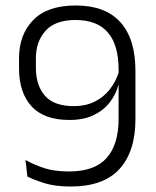

<svg xmlns="http://www.w3.org/2000/svg" viewBox="-20 -670 570 701"><path d="M256.5 -650Q364.5 -650 419.5 -589Q474.5 -528 474.5 -411V-235Q474.5 -117 416.2 -53Q358 11 238 11Q182 11 143.8 -0.8Q105.5 -12.5 80 -25.5L73 -86Q105 -68 142 -56Q179 -44 232 -44Q325.5 -44 369.2 -93Q413 -142 413 -236.5V-416Q413 -505.5 374 -551.2Q335 -597 255.5 -597Q182 -597 146.5 -557.8Q111 -518.5 111 -456.5V-422.5Q111 -358.5 144 -320.5Q177 -282.5 250.5 -282.5Q292.5 -282.5 325.5 -298.8Q358.5 -315 381.5 -344.5Q404.5 -374 416 -414L424.5 -362H413Q403.5 -325.5 380.5 -296Q357.5 -266.5 321 -249.2Q284.5 -232 233.5 -232Q140.5 -232 95 -282Q49.5 -332 49.5 -420V-457Q49.5 -544 101.5 -597Q153.5 -650 256.5 -650Z"/></svg>

Font: Anek Latin Medium Light
Style: Regular
Weight: 300
Version: Version 1.003